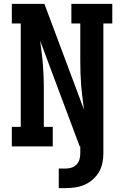

<svg xmlns="http://www.w3.org/2000/svg" viewBox="-20 -755 640 990"><path d="M283 215V114H320Q335 114 350 109Q365 104 375.5 92.5Q386 81 390 66Q394 51 394 35V0H391L187 -545Q191 -513 195 -482Q199 -451 201.5 -419.5Q204 -388 205 -356.5Q206 -325 206 -294V-101H252V0H41V-101H87V-634H41V-735H209L413 -190Q409 -222 405 -253Q401 -284 398.5 -315.5Q396 -347 395 -378.5Q394 -410 394 -441V-634H348V-735H559V-634H513V35Q513 60 508 85Q503 110 490.5 131.5Q478 153 459 170Q440 187 417.5 197Q395 207 370 211Q345 215 320 215Z"/></svg>

Font: Iosevka Etoile
Style: Bold
Weight: 700
Designer: Belleve Invis
Foundry: Belleve Invis
Version: Version 28.1.0; ttfautohint (v1.8.4)